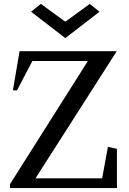

<svg xmlns="http://www.w3.org/2000/svg" viewBox="-20 -962 660 982"><path d="M31 -20 439 -665 447 -650H128L154 -666L67 -500H46L80 -700H577L152 -35L145 -50H522L500 -37L532 -211L578 -201V0H31ZM139 -902 189 -942 314 -851 439 -942 489 -902 314 -767Z"/></svg>

Font: Wittgenstein
Style: Regular
Weight: 400
Designer: Jörg Drees
Foundry: Jörg Drees
Version: Version 1.003;Glyphs 3.1.2 (3151)